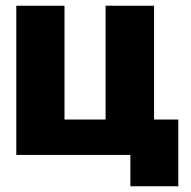

<svg xmlns="http://www.w3.org/2000/svg" viewBox="-20 -543 668 673"><path d="M520 -522.9V-124H605V109.9H437V0H37.1V-522.9H206.1V-124H350.1V-522.9Z"/></svg>

Font: LT Superior Black
Style: Regular
Weight: 900
Designer: Daniel Lyons
Foundry: LyonsType
Version: Version 2.005